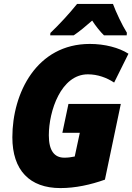

<svg xmlns="http://www.w3.org/2000/svg" viewBox="-20 -949 675 979"><path d="M236 -769H356C386 -789 417 -815 450 -844C466 -819 492 -786 510 -769H626L627 -782C602 -822 571 -888 556 -929H373C334 -880 282 -824 237 -781ZM288 10C365 10 442 -7 515 -33L596 -419H329L298 -272H387L361 -151C341 -147 327 -145 308 -145C257 -145 229 -181 229 -259C229 -383 291 -570 428 -570C478 -570 524 -553 562 -528L635 -675C587 -706 514 -725 438 -725C167 -725 43 -475 43 -249C43 -81 131 10 288 10Z"/></svg>

Font: Noto Sans UI SemiCondensed Black
Style: Italic
Weight: 900
Width: 4
Italic angle: -372°
Designer: Monotype Design Team
Foundry: Monotype Imaging Inc.
Version: Version 1.901